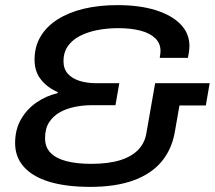

<svg xmlns="http://www.w3.org/2000/svg" viewBox="-20 -718 840 750"><path d="M333 12Q238 12 172.5 -8Q107 -28 73 -66.5Q39 -105 39 -159Q39 -212 62 -252Q85 -292 123 -318Q161 -344 205 -354L206 -358Q166 -375 140.5 -406.5Q115 -438 115 -485Q115 -536 138.5 -575.5Q162 -615 205.5 -642.5Q249 -670 308 -684Q367 -698 438 -698Q526 -698 589 -678Q652 -658 686 -622.5Q720 -587 720 -538Q720 -532 719 -522Q718 -512 714 -492H604Q606 -504 606.5 -510Q607 -516 607 -519Q607 -549 586 -569Q565 -589 528 -598.5Q491 -608 442 -608Q399 -608 360.5 -600.5Q322 -593 292 -577.5Q262 -562 245 -537.5Q228 -513 228 -479Q228 -449 245 -430Q262 -411 291 -402Q320 -393 355 -393H446L431 -307H336Q305 -307 272.5 -300.5Q240 -294 214 -279.5Q188 -265 172 -240.5Q156 -216 156 -178Q156 -143 177.5 -121Q199 -99 239.5 -88.5Q280 -78 336 -78Q403 -78 448.5 -92Q494 -106 520 -133Q546 -160 552 -199L586 -393H799L784 -306H681L663 -203Q651 -134 610.5 -86Q570 -38 500.5 -13Q431 12 333 12Z"/></svg>

Font: Archivo SemiExpanded Medium
Style: Italic
Weight: 500
Width: 6
Italic angle: -10°
Designer: Hector Gatti
Foundry: Omnibus-Type
Version: Version 2.001